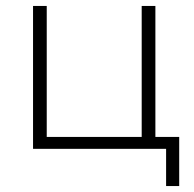

<svg xmlns="http://www.w3.org/2000/svg" viewBox="-20 -500 653 645"><path d="M582 -40V125H538V0H91V-480H137V-40H456V-480H502V-40Z"/></svg>

Font: Montserrat Ace
Style: Light
Weight: 300
Designer: Julieta Ulanovsky
Foundry: Julieta Ulanovsky
Version: Version 1